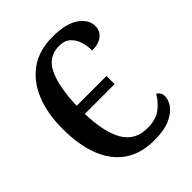

<svg xmlns="http://www.w3.org/2000/svg" viewBox="-206 -842 970 970"><g transform="rotate(-45 279.0 -357.0)"><path d="M330 10Q233 10 169 -35Q105 -80 73.5 -163Q42 -246 42 -358Q42 -468 75.5 -550Q109 -632 174 -678Q239 -724 334 -724Q430 -724 478.5 -690Q527 -656 527 -609Q527 -575 501 -554Q475 -533 428 -533Q428 -566 418.5 -596.5Q409 -627 387 -647.5Q365 -668 326 -668Q248 -668 213.5 -595.5Q179 -523 175 -391H388V-333H175Q179 -198 220 -128Q261 -58 349 -58Q410 -58 445.5 -85.5Q481 -113 502 -150Q525 -137 525 -110Q525 -84 506 -56.5Q487 -29 444 -9.5Q401 10 330 10Z"/></g></svg>

Font: Noto Serif Condensed SemiBold
Style: Regular
Weight: 600
Width: 3
Designer: Monotype Design Team
Foundry: Monotype Imaging Inc.
Version: Version 2.013